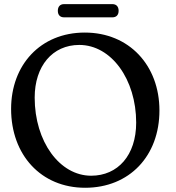

<svg xmlns="http://www.w3.org/2000/svg" viewBox="-20 -870 834 908"><path d="M253.5 -819C253.5 -799 264.5 -788 283 -788H511.5C530 -788 541 -799 541 -819C541 -839 530 -850.5 511.5 -850.5H283C264.5 -850.5 253.5 -839 253.5 -819ZM382.5 18C592.5 18 734 -133 734 -347.5C734 -560.5 591 -716 381 -716C170.5 -716 32.5 -562 32.5 -355C32.5 -137.5 174 18 382.5 18ZM411 -39C262.5 -39 144 -200 144 -408.5C144 -557.5 228 -657.5 355 -657.5C506.5 -657.5 624 -494.5 624 -290C624 -136 537.5 -39 411 -39Z"/></svg>

Font: dr Title
Style: Regular
Weight: 400
Version: Version 1.000;hotconv 1.0.109;makeotfexe 2.5.65596